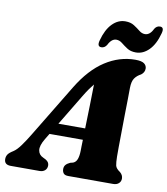

<svg xmlns="http://www.w3.org/2000/svg" viewBox="-132 -1003 945 1085"><g transform="rotate(10 341.0 -461.0)"><path d="M167.5 -182Q142.5 -140.5 146.8 -114.5Q151 -88.5 176.5 -77.5L191.5 -70Q203 -63 207.2 -55.2Q211.5 -47.5 211.5 -39Q211.5 -21 199.8 -10.5Q188 0 169 0H3.5Q-34 0 -34 -33Q-34 -47 -26.8 -58.8Q-19.5 -70.5 4 -85Q22.5 -96.5 45 -127.5Q67.5 -158.5 90.5 -197L273 -498Q339.5 -607.5 421 -660.2Q502.5 -713 593.5 -713Q630 -713 644.5 -701.8Q659 -690.5 659 -673.5Q659 -651.5 639.5 -637Q617 -625.5 604 -607Q591 -588.5 590.5 -551Q590.5 -526.5 589.8 -484.2Q589 -442 588.2 -392Q587.5 -342 587 -294Q586.5 -246 586 -209Q585.5 -172 586 -156.5Q586.5 -122 590.2 -105.2Q594 -88.5 618 -72.5Q635 -58 635 -38Q635 -21.5 623.2 -10.8Q611.5 0 591 0H334Q313.5 0 306 -10Q298.5 -20 298.5 -34Q298.5 -49 306.8 -58.5Q315 -68 331.5 -75.5L347.5 -79.5Q364 -86 370.8 -105Q377.5 -124 378 -152Q378 -164 378.5 -180.5Q379 -197 379.5 -216H188ZM334.5 -459 227.5 -281.5H381Q383 -343 384.5 -411.2Q386 -479.5 387 -534.5Q376.5 -522 363.5 -503.8Q350.5 -485.5 334.5 -459ZM588 -754Q558 -754 538 -767Q518 -780 502 -793Q486 -806 468 -806Q440.5 -806 421.5 -767.5Q409.5 -749 391 -749Q365.5 -749 375.5 -785.5Q392.5 -849.5 425.5 -883.2Q458.5 -917 500.5 -917Q530.5 -917 550.8 -904Q571 -891 587 -878Q603 -865 620.5 -865Q649.5 -865 667.5 -903.5Q679 -922 698 -922Q723.5 -922 713.5 -886Q696.5 -821.5 663 -787.8Q629.5 -754 588 -754Z"/></g></svg>

Font: Fraunces 72pt S050 Black
Style: Italic
Weight: 900
Italic angle: -16°
Version: Version 1.000; ttfautohint (v1.8.3)